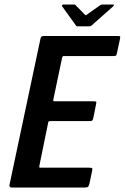

<svg xmlns="http://www.w3.org/2000/svg" viewBox="-20 -833 554 853"><path d="M31 0Q26 0 23.5 -3Q21 -6 22 -11L160 -662Q162 -673 174 -673H502Q512 -673 513.5 -671.5Q515 -670 513 -660L500 -599Q498 -588 495 -586Q492 -584 483 -584H266Q260 -584 259 -583Q258 -582 256 -577L217 -391Q216 -386 217 -384.5Q218 -383 222 -383H395Q406 -383 407.5 -380.5Q409 -378 406 -366L395 -311Q393 -300 390 -297.5Q387 -295 377 -295H204Q199 -295 197 -294Q195 -293 194 -288L155 -97Q154 -92 154.5 -90Q155 -88 160 -88H376Q388 -88 389.5 -85.5Q391 -83 389 -72L377 -16Q374 -5 370.5 -2.5Q367 0 357 0ZM324 -716Q319 -716 318 -719L256 -805Q255 -808 256.5 -810.5Q258 -813 262 -813H309Q314 -813 316 -810L357 -768Q360 -763 366 -768L425 -810Q430 -813 434 -813H481Q486 -813 486 -810.5Q486 -808 483 -805L386 -719Q383 -716 378 -716Z"/></svg>

Font: Glory Thin SemiBold
Style: Italic
Weight: 600
Italic angle: -12°
Version: Version 1.011